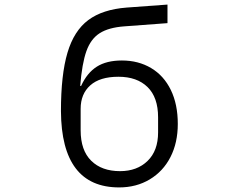

<svg xmlns="http://www.w3.org/2000/svg" viewBox="-20 -805 1040 838"><path d="M756 -264Q756 -182 724 -119.5Q692 -57 633.5 -22Q575 13 500 13Q248 13 246 -320Q246 -479 274.5 -575Q303 -671 365.5 -717.5Q428 -764 533 -772L711 -785V-704L523 -690Q454 -685 415 -660Q376 -635 357 -581.5Q338 -528 330 -430H334Q360 -487 402.5 -514Q445 -541 512 -541Q584 -541 639.5 -508Q695 -475 725.5 -412.5Q756 -350 756 -264ZM670 -293Q670 -380 624 -425Q578 -470 497 -470Q416 -470 374 -432.5Q332 -395 332 -330V-236Q332 -149 378 -103.5Q424 -58 504 -58Q578 -58 624 -102.5Q670 -147 670 -227Z"/></svg>

Font: IBM Plex Sans JP
Style: Regular
Weight: 400
Designer: Mike Abbink; Paul van der Laan; Pieter van Rosmalen; Wujin Sim; Yejin Wi; Jinhee Kim; Boomi Park; Yona Kim; Kichan Ma
Foundry: Sandoll Inc.
Version: Version 1.000